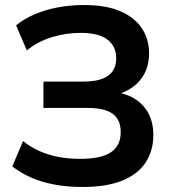

<svg xmlns="http://www.w3.org/2000/svg" viewBox="-20 -735 690 765"><path d="M309 10Q249 10 197.5 0.5Q146 -9 104 -27.5Q62 -46 29 -72L72 -173Q115 -138 172 -120Q229 -102 298 -102Q382 -102 421.5 -128Q461 -154 461 -209Q461 -258 429 -281.5Q397 -305 329 -305H153V-410H312Q378 -410 410.5 -433Q443 -456 443 -504Q443 -550 408.5 -577Q374 -604 300 -604Q242 -604 185.5 -586.5Q129 -569 87 -534L44 -634Q76 -660 118 -678Q160 -696 210 -705.5Q260 -715 314 -715Q402 -715 459 -690.5Q516 -666 545 -622.5Q574 -579 574 -522Q574 -461 540.5 -418.5Q507 -376 448 -359V-367Q516 -354 553.5 -310Q591 -266 591 -197Q591 -135 560.5 -88Q530 -41 467.5 -15.5Q405 10 309 10Z"/></svg>

Font: Nunito Sans 10pt
Style: Bold
Weight: 700
Designer: Vernon Adams
Foundry: Vernon Adams
Version: Version 3.101;gftools[0.9.27]